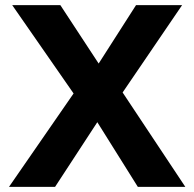

<svg xmlns="http://www.w3.org/2000/svg" viewBox="-20 -726 755 746"><path d="M515.5 0 318.5 -314.5H299.5L27.5 -706H214.5L409 -409.5H428L700 0ZM15 0 276 -377.5 396.5 -310 194 0ZM433.5 -333 313 -400.5 508.5 -706H687.5Z"/></svg>

Font: Outfit Thin
Style: Regular
Weight: 100
Designer: Rodrigo Fuenzalida
Foundry: fragTYPE
Version: Version 1.100;gftools[0.9.27]